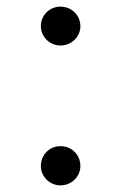

<svg xmlns="http://www.w3.org/2000/svg" viewBox="-20 -545 364 578"><path d="M162 -408C196 -408 222 -435 222 -466C222 -499 196 -525 162 -525C129 -525 103 -499 103 -466C103 -435 129 -408 162 -408ZM162 13C196 13 222 -14 222 -45C222 -79 196 -105 162 -105C129 -105 103 -79 103 -45C103 -14 129 13 162 13Z"/></svg>

Font: Noto Serif CJK JP Light
Style: Regular
Weight: 300
Designer: Ryoko NISHIZUKA 西塚涼子 (kana & ideographs); Frank Grießhammer (Latin, Greek & Cyrillic); Wenlong ZHANG 张文龙 (bopomofo); San
Foundry: Adobe Systems Incorporated
Version: Version 1.001;PS 1.001;hotconv 16.6.54;makeotf.lib2.5.65590